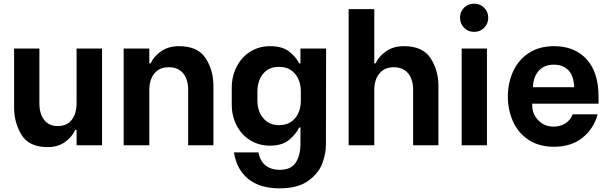

<svg xmlns="http://www.w3.org/2000/svg" viewBox="-20 -793 3327 1048"><path d="M57 -528H195V-229Q195 -172 221 -138.5Q247 -105 295 -105Q347 -105 372.5 -140Q398 -175 398 -229V-528H537V0H398V-84H391Q373 -45 334.5 -17.5Q296 10 240 10Q139 10 98 -56.5Q57 -123 57 -206Z M795 -528V-447H802Q820 -486 860 -513.5Q900 -541 957 -541Q1060 -541 1102.5 -475Q1145 -409 1145 -325V0H1007V-302Q1007 -360 979.5 -393Q952 -426 902 -426Q849 -426 822 -391.5Q795 -357 795 -302V0H655V-528Z M1273 -431Q1300 -483 1347.5 -512Q1395 -541 1454 -541Q1521 -541 1558.5 -511.5Q1596 -482 1613 -447H1620V-528H1760L1759 -2Q1759 46 1739 99.5Q1719 153 1662.5 194Q1606 235 1506 235Q1399 235 1335.5 184Q1272 133 1257 39H1391Q1399 85 1429 109.5Q1459 134 1507 134Q1568 134 1593.5 95.5Q1619 57 1620 -2V-97H1613Q1595 -60 1557.5 -29Q1520 2 1453 2Q1394 2 1346.5 -27Q1299 -56 1272 -107.5Q1245 -159 1245 -224V-313Q1245 -379 1273 -431ZM1417 -148Q1448 -110 1503 -110Q1559 -110 1590.5 -147.5Q1622 -185 1622 -245V-293Q1622 -352 1590.5 -390Q1559 -428 1503 -428Q1447 -428 1416 -390Q1385 -352 1385 -293V-245Q1385 -185 1417 -148Z M2023 -743V-447H2030Q2048 -486 2088 -513.5Q2128 -541 2185 -541Q2288 -541 2330.5 -475Q2373 -409 2373 -325V0H2235V-302Q2235 -360 2207.5 -393Q2180 -426 2129 -426Q2079 -426 2051 -392Q2023 -358 2023 -302V0H1883V-743Z M2500 -528H2638V0H2500ZM2513 -751Q2535 -773 2568 -773Q2601 -773 2623 -750.5Q2645 -728 2645 -696Q2645 -664 2623 -641.5Q2601 -619 2568 -619Q2535 -619 2513 -641.5Q2491 -664 2491 -696Q2491 -729 2513 -751Z M2752 -266Q2752 -338 2779.5 -400.5Q2807 -463 2864 -502Q2921 -541 3005 -541Q3116 -541 3181.5 -470Q3247 -399 3247 -265V-227H2885V-219Q2885 -171 2918 -136.5Q2951 -102 3001 -102Q3040 -102 3067 -120Q3094 -138 3106 -169H3242Q3221 -91 3160 -41.5Q3099 8 3004 8Q2921 8 2864 -30.5Q2807 -69 2779.5 -131.5Q2752 -194 2752 -266ZM2889 -317H3114Q3112 -380 3082 -410Q3052 -440 3003 -440Q2951 -440 2921 -407Q2891 -374 2889 -317Z"/></svg>

Font: Lopes Sans
Style: Bold
Weight: 700
Designer: Gabriel Lam, Diego Maldonado
Foundry: TypeRant, Foresti Design
Version: Version 4.000